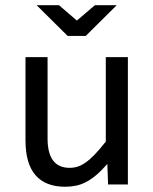

<svg xmlns="http://www.w3.org/2000/svg" viewBox="-20 -710 590 739"><path d="M472.2 0H396L393.1 -79.1Q371.1 -53.7 351.3 -36.9Q331.5 -20 312 -9.8Q292.5 0.5 272.7 4.6Q252.9 8.8 231 8.8Q155.3 8.8 116.7 -35.6Q78.1 -80.1 78.1 -169.9V-490.2H163.1V-176.8Q163.1 -64 248 -64Q263.7 -64 278.6 -68.6Q293.5 -73.2 309.8 -84.7Q326.2 -96.2 345 -115.7Q363.8 -135.3 387.2 -165V-490.2H472.2ZM240.2 -571.8 121.1 -689.9H207L275.9 -630.9L345.2 -689.9H429.2L310.1 -571.8ZM0 -490.2Z"/></svg>

Font: Code New Roman
Style: Regular
Weight: 400
Monospace: yes
Designer: Sam Radian
Foundry: Code New Roman
Version: Version 2.00 November 29, 2014